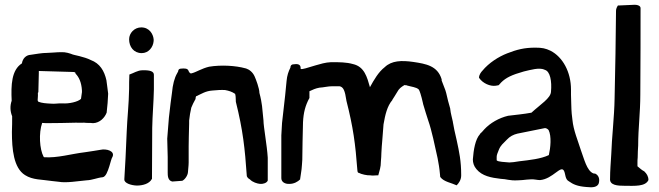

<svg xmlns="http://www.w3.org/2000/svg" viewBox="-20 -767 2765 806"><path d="M29 -344C22 -324 22 -301 31 -279C31 -257 31 -234 30 -213C30 -141 37 -62 85 -32C118 -11 154 -14 199 -7C202 -7 226 -4 226 -4C258 2 308 -7 343 -10C369 -11 388 -21 411 -23C424 -25 432 -47 439 -69C444 -86 449 -105 452 -108C464 -133 427 -144 401 -138C385 -135 363 -132 337 -128C278 -121 221 -103 165 -107L163 -109C146 -141 142 -208 157 -251C161 -251 167 -250 174 -250C202 -250 271 -251 299 -252C310 -252 321 -251 333 -252C339 -251 347 -251 353 -251C357 -251 362 -251 370 -250H371C399 -251 420 -273 428 -295V-297C431 -323 433 -346 434 -373V-374C432 -393 429 -411 427 -428V-429C418 -470 399 -501 361 -515C334 -529 286 -537 286 -538C273 -543 256 -549 236 -548C217 -548 194 -545 179 -545C154 -545 132 -540 109 -537C89 -536 75 -521 72 -501C28 -473 26 -410 29 -344ZM138 -346C138 -352 140 -365 139 -376C139 -376 138 -377 141 -380L143 -461V-469L282 -465C295 -465 297 -463 297 -459V-458C311 -444 322 -422 324 -387V-380C323 -375 322 -367 320 -352C307 -339 268 -331 243 -333C224 -334 211 -330 192 -332C174 -333 156 -334 141 -340C140 -341 139 -343 138 -346Z M502 -13C502 2 530 11 554 12C580 12 607 4 617 -15L618 -16V-17C618 -82 619 -155 619 -230C620 -285 625 -337 626 -392V-453C626 -467 611 -473 578 -472C558 -472 541 -460 523 -454V-451C522 -432 522 -413 522 -394C521 -330 514 -269 512 -216C509 -132 505 -67 502 -16ZM522 -602C522 -571 541 -544 575 -544C603 -544 623 -568 625 -595V-602C623 -624 607 -652 573 -652C544 -652 522 -628 522 -602Z M682 -185C683 -159 683 -134 684 -108V-43C684 -31 684 -9 703 -5H704L744 -8H745C756 -13 768 -30 769 -44C769 -50 772 -71 772 -85V-153C772 -178 773 -203 774 -248V-261C776 -281 779 -297 783 -315C788 -327 793 -338 800 -350L801 -351V-355C801 -357 802 -359 803 -363C804 -363 805 -364 807 -364H808V-365C826 -373 843 -385 872 -387C891 -389 910 -390 925 -389C941 -386 954 -382 967 -373C969 -367 970 -356 970 -342V-340C1000 -220 1008 -144 1016 -29V-28C1018 -22 1023 -17 1029 -14C1040 -2 1060 4 1072 5C1085 6 1100 1 1104 -9V-105C1101 -157 1086 -235 1086 -262L1080 -322L1076 -347C1074 -357 1072 -366 1069 -377C1069 -396 1054 -435 1049 -446C1041 -464 1027 -475 1012 -480H1011C968 -492 907 -495 858 -487C828 -480 803 -464 787 -460C780 -457 777 -459 772 -468C769 -481 754 -480 741 -479C734 -479 728 -476 728 -468C728 -467 727 -466 724 -460C712 -440 705 -411 702 -378L696 -333L689 -273C687 -244 684 -214 682 -185Z M1161 -19C1161 -2 1178 6 1195 5C1214 5 1230 -4 1240 -14V-16C1241 -27 1245 -44 1246 -57C1246 -63 1249 -84 1249 -96C1250 -167 1250 -177 1252 -254C1254 -295 1262 -324 1278 -354L1279 -355V-384C1292 -390 1304 -396 1321 -399C1340 -400 1356 -405 1376 -405H1405C1422 -402 1428 -386 1434 -346V-345C1463 -232 1472 -161 1480 -55C1480 -49 1481 -46 1483 -42H1485C1497 -35 1523 -30 1534 -31C1543 -29 1556 -31 1564 -31H1568C1573 -51 1579 -64 1579 -90C1580 -103 1581 -113 1581 -125C1583 -167 1586 -183 1590 -245C1597 -285 1605 -321 1627 -347V-348C1633 -358 1639 -366 1647 -380C1655 -395 1663 -401 1678 -410C1679 -410 1682 -409 1685 -409H1688V-408H1689C1706 -403 1728 -401 1737 -392H1738V-391C1741 -388 1748 -368 1756 -332V-331C1764 -303 1772 -279 1778 -260C1792 -221 1806 -153 1817 -103C1821 -83 1825 -59 1827 -35L1828 -24L1829 -23C1843 -4 1876 1 1897 11C1906 2 1916 -12 1916 -30V-33C1916 -91 1908 -128 1897 -179C1891 -204 1883 -240 1881 -255V-256C1877 -276 1872 -290 1870 -310V-311C1864 -330 1858 -355 1853 -377C1851 -388 1837 -419 1834 -429V-434C1817 -491 1768 -499 1715 -507C1666 -514 1624 -513 1595 -485C1569 -465 1550 -432 1533 -401C1521 -443 1510 -487 1462 -498C1434 -506 1404 -506 1370 -506C1345 -505 1324 -498 1306 -493C1270 -483 1249 -474 1242 -478V-482C1242 -495 1232 -498 1223 -498C1220 -498 1216 -497 1212 -497C1205 -497 1199 -493 1199 -483C1191 -467 1185 -450 1183 -427L1177 -366L1171 -313C1169 -292 1166 -272 1164 -251L1161 -199Z M1965 -98C1965 -84 1969 -70 1980 -57C2004 -28 2041 -21 2084 -16H2085C2104 -16 2118 -8 2154 -10C2178 -10 2205 -17 2228 -13C2235 -12 2241 -11 2247 -11C2302 -16 2335 -77 2348 -49C2354 -37 2352 -14 2368 -6C2386 7 2404 15 2441 18C2444 18 2451 19 2457 19C2474 20 2494 16 2495 -5C2497 -20 2491 -32 2479 -38L2471 -39C2443 -50 2432 -101 2418 -138C2407 -174 2387 -220 2383 -264L2380 -290C2378 -311 2378 -348 2377 -369V-391C2377 -465 2342 -528 2291 -554C2270 -564 2256 -567 2227 -567C2181 -567 2150 -559 2109 -543C2073 -529 2032 -503 2005 -470C2000 -465 1991 -453 1991 -442V-440L1992 -439C2007 -417 2038 -404 2060 -407L2072 -409L2074 -410C2078 -414 2081 -418 2084 -421C2104 -441 2129 -453 2179 -467C2209 -474 2242 -484 2265 -475L2266 -474C2290 -469 2297 -425 2293 -382C2292 -355 2249 -329 2211 -294C2179 -288 2145 -285 2113 -281C2075 -272 2038 -251 2013 -224C2007 -216 2001 -211 1995 -205V-204C1975 -182 1968 -138 1965 -98ZM2065 -94V-109C2065 -116 2069 -126 2074 -138C2082 -158 2092 -164 2108 -181C2120 -194 2135 -202 2152 -206C2191 -214 2230 -222 2266 -229C2271 -230 2278 -227 2283 -221C2296 -195 2291 -146 2284 -116C2251 -100 2203 -95 2160 -90C2142 -87 2128 -85 2118 -85C2100 -87 2071 -87 2065 -94Z M2541 -18C2538 11 2572 13 2604 13C2643 13 2689 17 2702 -11V-12C2702 -27 2694 -39 2685 -47V-48H2684C2674 -53 2667 -60 2656 -69V-84C2656 -91 2656 -98 2657 -106C2657 -123 2658 -139 2659 -156C2659 -230 2668 -291 2668 -372C2669 -507 2669 -641 2669 -733C2669 -742 2658 -747 2645 -747C2636 -747 2619 -746 2578 -744H2574C2570 -738 2566 -730 2566 -722C2565 -607 2563 -477 2560 -353C2559 -279 2548 -186 2546 -119C2544 -86 2541 -49 2541 -18Z"/></svg>

Font: Vapor
Style: Sbd
Weight: 600
Foundry: Cannot Into Space Fonts
Version: Version 0.179